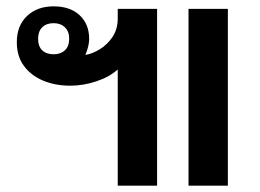

<svg xmlns="http://www.w3.org/2000/svg" viewBox="-20 -585 818 605"><path d="M351 0V-366Q324 -342 283 -328.5Q242 -315 201 -315Q155 -315 117 -330.5Q79 -346 56 -376.5Q33 -407 33 -452Q33 -504 65 -534.5Q97 -565 149 -565Q201 -565 231 -537Q261 -509 261 -462Q261 -452 258 -439Q255 -426 249 -412Q270 -415 294 -429.5Q318 -444 334.5 -468.5Q351 -493 351 -527V-557H475V0ZM574 0V-557H698V0ZM149 -414Q171 -414 184.5 -426.5Q198 -439 198 -463Q198 -486 184.5 -499Q171 -512 149 -512Q126 -512 113 -499Q100 -486 100 -463Q100 -439 113 -426.5Q126 -414 149 -414Z"/></svg>

Font: Noto Sans Thai Looped SemiBold
Style: Regular
Weight: 600
Designer: Sasikarn Vongin, Ben Mitchell
Foundry: The Fontpad Ltd
Version: Version 1.001; ttfautohint (v1.8.4.7-5d5b)